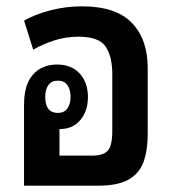

<svg xmlns="http://www.w3.org/2000/svg" viewBox="-20 -587 548 607"><path d="M447 -372V-164Q447 -111 433.5 -74.5Q420 -38 386 -19Q352 0 291 0H56V-256Q56 -320 84.5 -351.5Q113 -383 160 -383Q206 -383 232 -354.5Q258 -326 258 -280Q258 -236 234 -207.5Q210 -179 169 -179H168V-95H271Q307 -95 321 -111Q335 -127 335 -173V-353Q335 -408 314 -439.5Q293 -471 228 -471Q189 -471 152.5 -459.5Q116 -448 85 -430L56 -522Q94 -543 142 -555Q190 -567 239 -567Q346 -567 396.5 -515Q447 -463 447 -372ZM163 -230Q183 -230 193 -244Q203 -258 203 -281Q203 -304 193 -318Q183 -332 163 -332Q143 -332 133 -318Q123 -304 123 -281Q123 -230 163 -230Z"/></svg>

Font: Noto Sans Thai Looped Condensed SemiBold
Style: Regular
Weight: 600
Width: 3
Designer: Sasikarn Vongin, Ben Mitchell
Foundry: The Fontpad Ltd
Version: Version 1.001; ttfautohint (v1.8.4.7-5d5b)